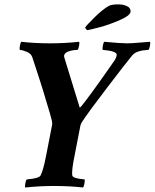

<svg xmlns="http://www.w3.org/2000/svg" viewBox="-20 -833 691 857"><path d="M369.1 -698.2Q360.4 -705.1 360.4 -710.9Q366.7 -720.7 401.9 -755.4Q437 -790 463.9 -805.7Q476.6 -813.5 508.8 -813.5Q529.3 -813.5 546.1 -805.9Q563 -798.3 563 -782.2Q563 -764.6 515.9 -743.9Q468.8 -723.1 425.8 -711.7Q382.8 -700.2 369.1 -698.2ZM186.5 -141.6 212.9 -277.3Q213.9 -284.7 210.9 -296.9Q205.1 -321.3 187.5 -377.9Q170.9 -434.6 156.2 -479.5L141.6 -524.4Q127.9 -567.4 124 -578.1Q118.2 -593.8 100.6 -601.3Q83 -608.9 68.4 -610.4Q66.4 -615.2 68.8 -628.7Q71.3 -642.1 75.2 -646.5Q134.8 -639.6 204.1 -639.6Q269.5 -639.6 333 -646.5Q335.4 -642.1 333 -628.7Q330.6 -615.2 326.2 -610.4Q325.7 -610.4 321.3 -610.1Q316.9 -609.9 314.2 -609.6Q311.5 -609.4 306.4 -608.6Q301.3 -607.9 297.6 -606.9Q293.9 -606 289.1 -604.7Q284.2 -603.5 280.8 -601.6Q277.3 -599.6 273.9 -597.2Q270.5 -594.7 268.6 -591.3Q266.6 -587.9 265.6 -584Q265.1 -583 269.5 -568.4L335.9 -352.5Q336.9 -351.6 344.7 -360.8Q352.5 -370.1 366.2 -388.4Q379.9 -406.7 394.8 -427Q409.7 -447.3 428.7 -474.1Q447.8 -501 461.7 -521Q475.6 -541 492.2 -564.5Q499.5 -576.2 501 -586.9Q503.9 -605 438.5 -610.4Q436.5 -615.2 439 -628.7Q441.4 -642.1 445.3 -646.5Q518.6 -639.6 545.9 -639.6Q568.8 -639.6 603 -642.8Q637.2 -646 649.4 -646.5Q651.9 -642.1 649.4 -628.7Q647 -615.2 642.6 -610.4Q642.1 -610.4 637 -609.9Q631.8 -609.4 628.9 -609.1Q626 -608.9 619.4 -608.2Q612.8 -607.4 608.4 -606.2Q604 -605 597.9 -603.3Q591.8 -601.6 587.2 -599.1Q582.5 -596.7 578.1 -593.3Q573.7 -589.8 570.3 -585.9Q544.4 -554.7 458.3 -441.9Q372.1 -329.1 347.7 -291Q340.3 -280.8 338.9 -272.5L313.5 -141.6Q298.8 -70.3 302.7 -49.8Q304.7 -36.6 357.4 -32.2Q359.4 -27.3 356.9 -13.9Q354.5 -0.5 350.6 3.9Q291 -2.9 221.7 -2.9Q156.2 -2.9 92.8 3.9Q90.3 -0.5 92.8 -13.9Q95.2 -27.3 99.6 -32.2Q154.3 -36.6 161.1 -49.8Q166 -59.1 170.9 -75.2Q175.8 -91.3 178 -101.3Q180.2 -111.3 186.5 -141.6Z"/></svg>

Font: Amiri
Style: Bold Slanted
Weight: 700
Italic angle: 9°
Designer: Khaled Hosny
Version: Version 000.107